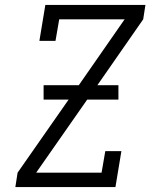

<svg xmlns="http://www.w3.org/2000/svg" viewBox="-20 -755 640 775"><path d="M42 0 51 -58 257 -353H156V-411H298L483 -677H219L204 -590H139L163 -735H567L558 -677L373 -411H458V-353H332L126 -58H390L405 -145H470L446 0Z"/></svg>

Font: Iosevka Etoile Light
Style: Italic
Weight: 300
Italic angle: -9°
Designer: Belleve Invis
Foundry: Belleve Invis
Version: Version 22.1.2; ttfautohint (v1.8.4)